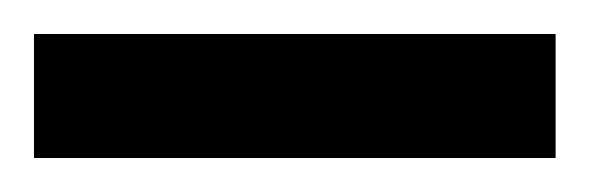

<svg xmlns="http://www.w3.org/2000/svg" viewBox="-20 -20 347 113"><path d="M0 73V0H307V73Z"/></svg>

Font: Cuprum Medium
Style: Regular
Weight: 500
Designer: Jovanny Lemonad
Foundry: Jovanny Lemonad
Version: Version 3.000